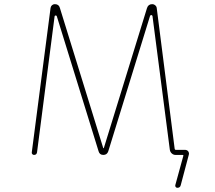

<svg xmlns="http://www.w3.org/2000/svg" viewBox="-20 -773 1040 929"><path d="M837.9 135.7Q833 135.7 830.1 131.8Q827.1 127.9 828.1 123L867.2 -19.5Q868.2 -23.4 864.3 -23.4H829.1Q819.3 -23.4 811.5 -30.3Q803.7 -37.1 801.8 -47.9L717.8 -695.3Q716.8 -699.2 712.9 -700.2H711.9Q708 -700.2 706.1 -696.3L503.9 -41Q498 -23.4 480 -23.4Q461.9 -23.4 457 -41L254.9 -694.3Q253.9 -698.2 249 -698.2Q244.1 -697.3 244.1 -693.4L159.2 -36.1Q157.2 -23.4 144.5 -23.4Q139.6 -23.4 136.2 -27.3Q132.8 -31.2 133.8 -36.1L224.6 -734.4Q225.6 -742.2 231.4 -747.6Q237.3 -752.9 245.1 -752.9Q264.6 -752.9 269.5 -735.4L479.5 -56.6Q480.5 -55.7 481.4 -55.7Q482.4 -55.7 482.4 -56.6L691.4 -734.4Q697.3 -752.9 716.8 -752.9Q724.6 -752.9 731 -747.6Q737.3 -742.2 738.3 -734.4L825.2 -52.7Q826.2 -47.9 830.1 -47.9H875Q884.8 -47.9 890.6 -41Q894.5 -35.2 894.5 -29.3Q894.5 -27.3 893.6 -24.4L854.5 123Q851.6 135.7 837.9 135.7Z"/></svg>

Font: Rounded-X Mgen+ 2m thin
Style: Regular
Weight: 100
Designer: [Source Han Sans]
Ryoko NISHIZUKA  (kana & ideographs); Paul D. Hunt (Latin, Greek & Cyrillic); Wenlong ZHANG  (bopomofo
Version: Version 1.059.20150602